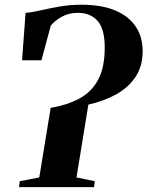

<svg xmlns="http://www.w3.org/2000/svg" viewBox="-20 -772 608 792"><path d="M58.5 0 61.5 -24.5 142 -40 189 -327Q256.5 -338.5 306.5 -365Q356.5 -391.5 384.2 -442Q412 -492.5 412 -576Q412 -652 382.8 -685.5Q353.5 -719 301.5 -719Q265 -719 236.8 -704Q208.5 -689 189.5 -666.5L151 -523.5H71L85.5 -719Q110 -720.5 145.5 -728.8Q181 -737 224.5 -744.8Q268 -752.5 316 -752.5Q399 -752.5 455 -729Q511 -705.5 539.8 -662.5Q568.5 -619.5 568.5 -561.5Q568.5 -499.5 539.5 -455.5Q510.5 -411.5 460 -383.2Q409.5 -355 344.5 -340.5L295.5 -40L371 -24.5L368 0Z"/></svg>

Font: Merriweather 120pt
Style: Bold Italic
Weight: 700
Italic angle: -7.8°
Version: Version 2.101